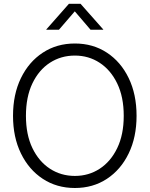

<svg xmlns="http://www.w3.org/2000/svg" viewBox="-20 -963 774 994"><path d="M367.7 10.3Q273.9 10.3 201.7 -37.1Q129.4 -84.5 88.4 -168.7Q47.4 -252.9 47.4 -363.3Q47.4 -474.6 88.4 -558.8Q129.4 -643.1 201.7 -690.4Q273.9 -737.8 367.7 -737.8Q461.4 -737.8 533.4 -690.4Q605.5 -643.1 646.2 -558.8Q687 -474.6 687 -363.3Q687 -252.9 646.2 -168.7Q605.5 -84.5 533.4 -37.1Q461.4 10.3 367.7 10.3ZM367.7 -52.2Q439 -52.2 496.1 -89.4Q553.2 -126.5 586.9 -196.3Q620.6 -266.1 620.6 -363.3Q620.6 -460.9 586.9 -530.8Q553.2 -600.6 496.1 -637.9Q439 -675.3 367.7 -675.3Q295.9 -675.3 238.5 -638.2Q181.2 -601.1 147.7 -531.2Q114.3 -461.4 114.3 -363.3Q114.3 -266.1 147.7 -196.5Q181.2 -127 238.5 -89.6Q295.9 -52.2 367.7 -52.2ZM285.2 -809.1H219.7V-810.5L336.9 -943.4H397L514.6 -810.5V-809.1H448.7L367.2 -904.3Z"/></svg>

Font: Inter 28pt Light
Style: Regular
Weight: 300
Designer: Rasmus Andersson
Foundry: rsms
Version: Version 4.001;git-66647c0bb